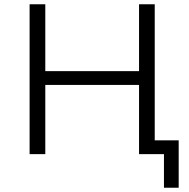

<svg xmlns="http://www.w3.org/2000/svg" viewBox="-20 -720 885 897"><path d="M629.6 0V-700H702.9V0ZM118.3 0V-700H191.6V0ZM183.7 -323.3V-387.7H636.9V-323.3ZM746 157.1V-20.3L765.8 0H631.9V-64.3H814.8V157.1Z"/></svg>

Font: Montserrat Thin
Style: Regular
Weight: 100
Designer: Julieta Ulanovsky
Foundry: Julieta Ulanovsky
Version: Version 9.000